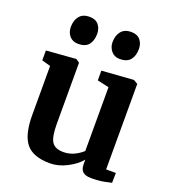

<svg xmlns="http://www.w3.org/2000/svg" viewBox="-146 -917 932 1038"><g transform="rotate(20 319.5 -398.0)"><path d="M433 -46V-73Q406 -40 357 -14.5Q308 11 259 11Q163 11 122 -38.5Q81 -88 81 -202V-484L31 -498V-555L201 -568H202L222 -554V-202Q222 -129 240 -100Q258 -71 307 -71Q366 -71 417 -117V-484L350 -499V-555L531 -568H533L557 -554V-62H613L612 -5Q608 -4 575 3Q542 10 496 10Q463 10 448 -4Q433 -18 433 -46ZM114 -721Q114 -759 133.5 -783Q153 -807 191 -807Q226 -807 243.5 -786Q261 -765 261 -734Q261 -695 242.5 -671.5Q224 -648 182 -648Q150 -648 132 -669Q114 -690 114 -721ZM354 -721Q354 -759 373.5 -783Q393 -807 431 -807Q466 -807 483.5 -786Q501 -765 501 -734Q501 -695 482 -671.5Q463 -648 421 -648Q390 -648 372 -670Q354 -692 354 -721Z"/></g></svg>

Font: Koeln Type Serif
Style: Bold
Weight: 700
Designer: Eben Sorkin
Foundry: Eben Sorkin
Version: Version 2.002